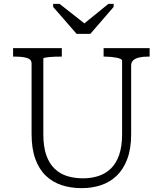

<svg xmlns="http://www.w3.org/2000/svg" viewBox="-20 -960 845 997"><path d="M378 -784H449L570 -924V-940H543L394 -819L442 -820L289 -940H256V-924ZM205 -264Q205 -198 220.5 -154Q236 -110 264 -83.5Q292 -57 329.5 -45.5Q367 -34 411 -34Q454 -34 491 -46Q528 -58 555.5 -84.5Q583 -111 598.5 -155Q614 -199 614 -264V-645Q614 -650 606 -654Q598 -658 585 -660.5Q572 -663 556.5 -664.5Q541 -666 527 -666H518V-710H757V-666H746Q722 -666 702.5 -661.5Q683 -657 672 -647Q661 -637 661 -620V-263Q661 -188 641 -134.5Q621 -81 586 -47.5Q551 -14 504.5 1.5Q458 17 404 17Q348 17 300.5 1.5Q253 -14 218 -47.5Q183 -81 163.5 -134.5Q144 -188 144 -264V-630Q144 -652 120 -659Q96 -666 59 -666H48V-710H301V-666H292Q278 -666 262.5 -665.5Q247 -665 234 -663.5Q221 -662 213 -660.5Q205 -659 205 -656Z"/></svg>

Font: Roboto Serif 20pt ExtraLight
Style: Regular
Weight: 250
Version: Version 1.008